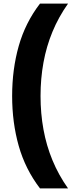

<svg xmlns="http://www.w3.org/2000/svg" viewBox="-20 -828 398 1068"><path d="M202.5 220Q121 113.5 84.2 -16.2Q47.5 -146 47.5 -294Q47.5 -442.5 84.2 -572.2Q121 -702 202.5 -808H358.5Q305.5 -733 271.8 -651.2Q238 -569.5 221.8 -480.2Q205.5 -391 205.5 -294Q205.5 -197 221.8 -107.8Q238 -18.5 271.8 63.2Q305.5 145 358.5 220Z"/></svg>

Font: Encode Sans SemiCondensed
Style: Bold
Weight: 700
Width: 4
Designer: Multiple Designers
Foundry: Impallari Type
Version: Version 3.002